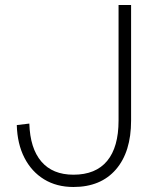

<svg xmlns="http://www.w3.org/2000/svg" viewBox="-20 -730 640 766"><path d="M273 16Q206 16 156 -14.5Q106 -45 77.5 -100.5Q49 -156 47 -231L97 -237Q100 -138 145 -85.5Q190 -33 273 -33Q362 -33 407.5 -88Q453 -143 453 -249V-710H503V-249Q503 -124 442.5 -54Q382 16 273 16Z"/></svg>

Font: Geist Mono ExtraLight
Style: Regular
Weight: 200
Monospace: yes
Designer: Basement.studio, Andrés Briganti, Mateo Zaragoza
Foundry: Basement.studio, Vercel, Andrés Briganti, Guido Ferreyra, Mateo Zaragoza
Version: Version 1.500; ttfautohint (v1.8.4.7-5d5b)